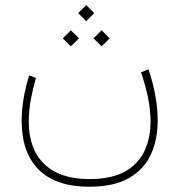

<svg xmlns="http://www.w3.org/2000/svg" viewBox="-20 -500 687 736"><path d="M310.5 -480.5 341.3 -449.7 310.5 -418.9 279.8 -449.7ZM369.6 -383.8 400.4 -353 369.6 -322.3 338.4 -353ZM251.5 -383.8 282.7 -353 251.5 -322.3 220.7 -353ZM321.8 186.5Q407.7 186.5 459.2 157.5Q510.7 128.4 533.9 78.6Q557.1 28.8 557.1 -34.2Q557.1 -77.6 547.4 -125.7Q537.6 -173.8 520.5 -222.7L549.3 -234.4Q566.4 -183.6 575.4 -133.5Q584.5 -83.5 584.5 -37.6Q584.5 34.2 558.6 91.6Q532.7 148.9 474.9 182.4Q417 215.8 321.8 215.8Q194.3 215.8 128.7 150.6Q63 85.4 63 -37.1Q63 -78.6 70.6 -123Q78.1 -167.5 91.8 -210.9L117.7 -201.2Q106 -160.6 98.1 -118.2Q90.3 -75.7 90.3 -34.2Q90.3 71.8 150.1 129.2Q210 186.5 321.8 186.5Z"/></svg>

Font: Vazirmatn FD NL Thin
Style: Regular
Weight: 100
Designer: Saber Rastikerdar
Foundry: Saber Rastikerdar
Version: Version 33.003